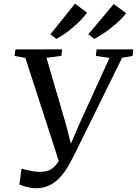

<svg xmlns="http://www.w3.org/2000/svg" viewBox="-20 -1012 746 1045"><path d="M175 12.5Q152.5 12.5 126.8 5.8Q101 -1 85.5 -7.5L97 -94Q112 -90 128 -86.2Q144 -82.5 159.8 -80Q175.5 -77.5 189 -76.5Q205 -76.5 222.2 -78.5Q239.5 -80.5 257.2 -90.5Q275 -100.5 292.8 -124.8Q310.5 -149 327.5 -193.5L308 -111L118 -697L59.5 -707.5L64 -743L317.5 -743.5L314.5 -708L233 -697.5L338.5 -336.5L376.5 -188.5L347.5 -187L409.5 -332L576 -697L501.5 -707.5L506 -743H705.5L701.5 -707.5L644.5 -697.5L386.5 -173.5Q368.5 -137.5 348.8 -104Q329 -70.5 304.2 -44.2Q279.5 -18 247.8 -2.8Q216 12.5 175 12.5ZM254 -825 388.5 -992.5 453.5 -943Q441 -925 421.2 -904.2Q401.5 -883.5 378.2 -863.8Q355 -844 331.2 -827.5Q307.5 -811 286.5 -800.5ZM460.5 -825 599 -990 666.5 -940Q653.5 -922 632.8 -902Q612 -882 587.5 -862.5Q563 -843 538.5 -827Q514 -811 493 -800.5Z"/></svg>

Font: Merriweather 60pt
Style: Italic
Weight: 400
Italic angle: -7.8°
Version: Version 2.101